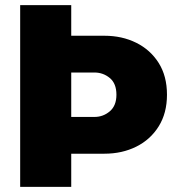

<svg xmlns="http://www.w3.org/2000/svg" viewBox="-20 -732 692 752"><path d="M59 0V-712H259V-592H389Q458 -592 513.5 -564.5Q569 -537 601.5 -485.5Q634 -434 634 -361Q634 -289 601.5 -237Q569 -185 513.5 -157.5Q458 -130 389 -130H259V0ZM350 -448H259V-274H350Q384 -274 410 -296Q436 -318 436 -361Q436 -405 410 -426.5Q384 -448 350 -448Z"/></svg>

Font: Outfit Black
Style: Regular
Weight: 900
Designer: Rodrigo Fuenzalida
Foundry: fragTYPE
Version: Version 1.100; ttfautohint (v1.8.4.7-5d5b)